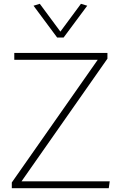

<svg xmlns="http://www.w3.org/2000/svg" viewBox="-20 -988 620 1008"><path d="M42 0V-30L493 -674H55V-710H544V-680L93 -36H556L551 0ZM280 -791 156 -958 189 -968 297 -822 405 -968 438 -958 314 -791Z"/></svg>

Font: Livvic ExtraLight
Style: Regular
Weight: 275
Designer: Jacques Le Bailly, Baron von Fonthausen
Version: Version 1.001; ttfautohint (v1.8.2)